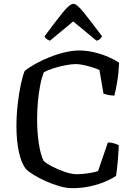

<svg xmlns="http://www.w3.org/2000/svg" viewBox="-20 -984 705 1004"><path d="M357 0Q327 0 290.5 -10.5Q254 -21 218.5 -37Q183 -53 155.5 -70Q128 -87 116 -100Q92 -129 79 -188.5Q66 -248 66 -321Q66 -381 72.5 -439Q79 -497 89 -543Q99 -589 109 -613Q131 -631 165 -650Q199 -669 239 -685Q279 -701 319.5 -710.5Q360 -720 394 -720Q433 -720 473 -710.5Q513 -701 547 -686Q581 -671 603 -656Q600 -597 592 -551.5Q584 -506 578 -484Q554 -485 540.5 -488.5Q527 -492 521 -495L500 -618Q485 -625 462.5 -632Q440 -639 416.5 -644Q393 -649 377 -649Q355 -649 323.5 -643Q292 -637 261.5 -627.5Q231 -618 210 -607Q198 -579 190 -537.5Q182 -496 178 -449.5Q174 -403 174 -360Q174 -293 183 -234Q192 -175 208 -143Q221 -130 252.5 -113.5Q284 -97 319.5 -85Q355 -73 382 -73Q409 -73 442.5 -78Q476 -83 493 -90L544 -239Q562 -239 577.5 -234Q593 -229 601 -225Q600 -188 596 -143Q592 -98 587 -64Q568 -51 534 -36Q500 -21 455 -10.5Q410 0 357 0ZM241 -771Q219 -779 213 -794Q272 -874 308.5 -919Q345 -964 364 -964Q382 -964 419 -917.5Q456 -871 514 -794Q511 -789 504 -781.5Q497 -774 485 -771L363 -872Z"/></svg>

Font: Texturina
Style: Regular
Weight: 400
Designer: Guillermo Torres Carreño
Foundry: Omnibus-Type
Version: Version 1.002; ttfautohint (v1.8.3)